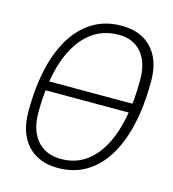

<svg xmlns="http://www.w3.org/2000/svg" viewBox="-107 -791 800 889"><g transform="rotate(15 293.0 -346.5)"><path d="M250.5 9.8Q157.2 9.8 104.7 -47.9Q52.2 -105.5 52.2 -208Q52.2 -363.8 89.8 -474.4Q127.4 -585 198 -644Q268.6 -703.1 367.2 -703.1Q460.4 -703.1 512.7 -647Q564.9 -590.8 564.9 -490.7Q564.9 -333.5 527.6 -221.4Q490.2 -109.4 419.9 -49.8Q349.6 9.8 250.5 9.8ZM109.4 -367.2H508.3Q514.2 -421.9 514.2 -483.4Q514.2 -566.4 474.9 -612.8Q435.5 -659.2 365.2 -659.2Q264.2 -659.2 198.2 -582.8Q132.3 -506.3 109.4 -367.2ZM254.9 -34.2Q352.1 -34.2 415.5 -109.6Q479 -185.1 502 -323.2H103.5Q98.1 -272.5 98.1 -215.3Q98.1 -129.9 139.6 -82Q181.2 -34.2 254.9 -34.2Z"/></g></svg>

Font: Cascadia Code NF ExtraLight
Style: Italic
Weight: 200
Italic angle: -10°
Monospace: yes
Designer: Aaron Bell
Foundry: Saja Typeworks
Version: Version 2404.023; ttfautohint (v1.8.4)